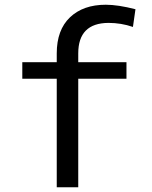

<svg xmlns="http://www.w3.org/2000/svg" viewBox="-20 -791 641 811"><path d="M310.5 -565.4V-528.3H514.2V-458.5H310.5V0H219.7V-458.5H74.2V-528.3H219.7V-565.4Q219.7 -664.6 275.6 -717.8Q331.5 -771 426.8 -771Q478.5 -771 552.2 -752L541.5 -677.2Q491.7 -694.3 438 -694.3Q310.5 -693.4 310.5 -565.4Z"/></svg>

Font: RobotoMono-Regular
Style: Regular
Weight: 400
Designer: Google
Version: Version 2.000985; 2015; ttfautohint (v1.3)